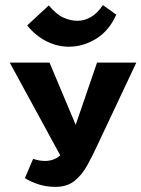

<svg xmlns="http://www.w3.org/2000/svg" viewBox="-20 -717 551 748"><path d="M196 11Q160 11 129.5 1Q99 -9 77 -23L109 -98Q122 -94 133 -92Q144 -90 155 -90Q196 -90 221.5 -118.5Q247 -147 265 -202L358 -473H511L364 -161Q342 -113 320.5 -74Q299 -35 270 -12Q241 11 196 11ZM232 -80 18 -473H173L297 -178ZM248 -535Q203 -535 160.5 -556.5Q118 -578 86 -618L170 -696Q200 -660 228 -648Q256 -636 281 -636Q309 -636 334 -650.5Q359 -665 381 -697L433 -660Q405 -597 354.5 -566Q304 -535 248 -535Z"/></svg>

Font: Ysabeau SC ExtraBold
Style: Regular
Weight: 800
Designer: Christian Thalmann (Catharsis Fonts)
Version: Version 2.001;gftools[0.9.30]; featfreeze: smcp